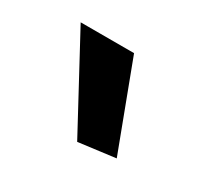

<svg xmlns="http://www.w3.org/2000/svg" viewBox="-58 -884 376 352"><g transform="rotate(30 130.0 -708.5)"><path d="M132 -612 28 -805H141L210 -622Z"/></g></svg>

Font: Encode Sans Narrow
Style: Medium
Weight: 500
Designer: Pablo Impallari, Andres Torresi
Foundry: Pablo Impallari, Andres Torresi
Version: Version 1.000; ttfautohint (v1.00) -l 8 -r 50 -G 200 -x 14 -